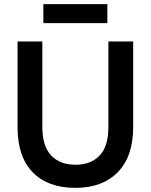

<svg xmlns="http://www.w3.org/2000/svg" viewBox="-20 -901 730 930"><path d="M345 9Q212 9 138.5 -66.5Q65 -142 65 -285V-700H185V-285Q185 -194 227.5 -148.5Q270 -103 345 -103Q420 -103 462.5 -147.5Q505 -192 505 -285V-700H625V-285Q625 -143 550.5 -67Q476 9 345 9ZM190 -881H500V-789H190Z"/></svg>

Font: PT Root UI Web Bold
Style: Regular
Weight: 700
Designer: Vitaly Kuzmin
Foundry: ParaType Ltd.
Version: Version 1.000W